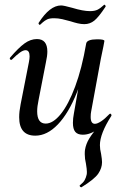

<svg xmlns="http://www.w3.org/2000/svg" viewBox="-20 -560 511 811"><path d="M148 -455Q146 -455 144 -458Q142 -461 143 -463Q190 -537 238 -537Q249 -537 285 -527Q331 -513 360 -513Q380 -513 392 -519Q404 -525 419 -539Q419 -540 421 -540Q423 -540 425 -537Q427 -534 426 -532Q397 -488 378.5 -473Q360 -458 336 -458Q323 -458 308 -461.5Q293 -465 278 -470Q261 -475 243 -479Q225 -483 209 -483Q189 -483 179 -478Q169 -473 161 -466Q153 -459 150 -456ZM61 -65Q61 -89 67 -119L102 -297Q105 -312 105 -322Q105 -348 88 -348Q78 -348 64 -338Q50 -328 31 -309Q29 -307 27 -307Q24 -307 22 -310.5Q20 -314 23 -317Q58 -358 83.5 -376.5Q109 -395 136 -395Q180 -395 180 -342Q180 -324 174 -297L143 -138Q137 -110 137 -90Q137 -38 173 -38Q204 -38 236.5 -78Q269 -118 297.5 -194.5Q326 -271 344 -376L360 -375Q340 -258 305 -170Q270 -82 224.5 -34.5Q179 13 129 13Q61 13 61 -65ZM323 231Q320 231 317.5 227.5Q315 224 318 222Q332 211 337.5 201Q343 191 346 178Q347 174 347 166Q347 155 343 131Q338 111 338 91Q338 79 339 73Q343 48 357 25Q371 2 406 -39L399 -19Q364 9 330 9Q308 9 298 -3Q288 -15 288 -41Q288 -60 292 -80L344 -376Q347 -394 391 -394Q421 -394 421 -387L417 -365Q407 -318 406 -312L365 -89Q363 -80 363 -66Q363 -37 381 -37Q391 -37 407 -47.5Q423 -58 442 -78Q444 -80 445 -80Q448 -80 450 -76.5Q452 -73 450 -70Q402 5 402 53Q402 70 407 90Q411 114 411 125Q411 150 395 173.5Q379 197 324 231Z"/></svg>

Font: Cormorant Infant SemiBold
Style: Italic
Weight: 600
Italic angle: -10°
Designer: Christian Thalmann (Catharsis Fonts)
Foundry: Catharsis Fonts
Version: Version 4.000